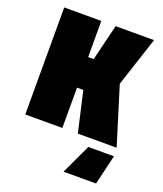

<svg xmlns="http://www.w3.org/2000/svg" viewBox="-140 -652 802 944"><g transform="rotate(20 261.0 -180.0)"><path d="M32 0V-560H226V-371H255L301 -560H502L417 -301L510 0H307L259 -211H226V0ZM512 44 475 200H305L378 44Z"/></g></svg>

Font: Tektur Condensed ExtraBold
Style: Regular
Weight: 800
Width: 3
Designer: Adam Jagosz
Foundry: Adam Jagosz
Version: Version 1.005;gftools[0.9.30]